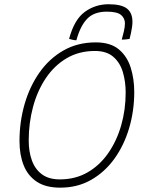

<svg xmlns="http://www.w3.org/2000/svg" viewBox="-20 -860 717 906"><path d="M264.5 25.5Q195.5 25.5 153.2 -2.8Q111 -31 91.5 -80.5Q72 -130 72 -194Q72 -285.5 96.2 -369.2Q120.5 -453 166.8 -518.5Q213 -584 279.8 -622Q346.5 -660 432 -660Q501.5 -660 541 -626.8Q580.5 -593.5 597 -540.2Q613.5 -487 613.5 -426Q613.5 -337 589.5 -255.8Q565.5 -174.5 520 -111.2Q474.5 -48 410 -11.2Q345.5 25.5 264.5 25.5ZM262.5 -13.5Q336 -13.5 393.5 -46.8Q451 -80 491 -137.8Q531 -195.5 552 -269Q573 -342.5 573 -423.5Q573 -474 560 -518.8Q547 -563.5 515.2 -591.5Q483.5 -619.5 428 -619.5Q352.5 -619.5 294.2 -585Q236 -550.5 196 -490.8Q156 -431 135.8 -355.2Q115.5 -279.5 115.5 -197Q115.5 -144.5 130.5 -103Q145.5 -61.5 177.8 -37.5Q210 -13.5 262.5 -13.5ZM340.5 -670Q332 -670 322.5 -672.2Q313 -674.5 306 -676.5Q330.5 -768 380.2 -804Q430 -840 492.5 -840Q552.5 -840 578.8 -819.8Q605 -799.5 605 -757Q605 -745.5 603 -731.8Q601 -718 598 -703.8Q595 -689.5 591.5 -676.5Q580.5 -674.5 572.5 -673.8Q564.5 -673 554.5 -673Q560 -693.5 564.8 -713.2Q569.5 -733 569.5 -750Q569.5 -774 551 -789.5Q532.5 -805 484 -805Q423.5 -805 391 -771Q358.5 -737 340.5 -670Z"/></svg>

Font: Grandstander Thin Thin
Style: Italic
Weight: 250
Italic angle: -15°
Version: Version 1.200